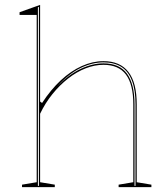

<svg xmlns="http://www.w3.org/2000/svg" viewBox="-20 -765 679 785"><path d="M599 -10V0H465V-10L525 -20V-338Q525 -420 495 -460Q465 -500 403 -500Q367 -500 330 -485.5Q293 -471 258.5 -444Q224 -417 194.5 -380.5Q165 -344 144 -300V-20L204 -10V0H70V-10L130 -20V-704H60V-715L144 -745V-350L152 -344Q188 -399 229 -437Q270 -475 314.5 -495Q359 -515 403 -515Q437 -515 462.5 -504Q488 -493 505 -471Q522 -449 530.5 -416Q539 -383 539 -338V-20ZM135 -5H139V-737L135 -735ZM530 -5H534V-338Q534 -397 519.5 -435Q505 -473 476 -491.5Q447 -510 403 -510Q357 -510 309.5 -487Q262 -464 215 -413Q262 -461 310 -483.5Q358 -506 403 -506Q468 -506 499 -464Q530 -422 530 -338Z"/></svg>

Font: Kalnia Glaze Thin
Style: Regular
Weight: 100
Designer: Frida Medrano
Foundry: Frida Medrano
Version: Version 1.110